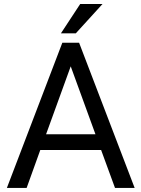

<svg xmlns="http://www.w3.org/2000/svg" viewBox="-20 -920 692 940"><path d="M475.1 -185.5H177.2L110.4 0H13.7L285.2 -710.9H367.2L639.2 0H543ZM205.6 -262.7H447.3L326.2 -595.2ZM372.6 -900.4H481.9L351.1 -756.8H278.3Z"/></svg>

Font: RobotoInd
Style: Regular
Weight: 400
Designer: Google
Version: Version 2.001101; 2014